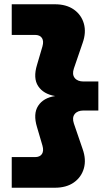

<svg xmlns="http://www.w3.org/2000/svg" viewBox="-20 -770 512 900"><path d="M35 -606.4V-750H237Q291.4 -750 326.5 -725.1Q361.6 -700.2 373.2 -659Q384.8 -617.8 367.4 -568.8L326.4 -449.2Q317 -421.4 330.1 -404.7Q343.2 -388 371.8 -388H441V-252H371.8Q343.2 -252 330.1 -235.3Q317 -218.6 326.4 -190.8L367.4 -71.2Q384.8 -22.2 373.2 19Q361.6 60.2 326.5 85.1Q291.4 110 237 110H35V-33.6H143.6Q167.2 -33.6 176.6 -48.1Q186 -62.6 179 -87.4L153.6 -173.8Q134.4 -236.4 158.9 -274Q183.4 -311.6 238.6 -319.8Q183.4 -329 158.9 -366.3Q134.4 -403.6 153.6 -466.2L179 -552.6Q186 -577.4 176.6 -591.9Q167.2 -606.4 143.6 -606.4Z"/></svg>

Font: Unbounded
Style: Regular
Weight: 400
Designer: Luke Prowse, Jean-Baptiste Morizot, Fátima Lázaro, Florian Runge
Foundry: NaN
Version: Version 1.701;gftools[0.9.28.dev5+ged2979d]